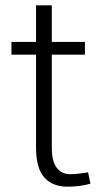

<svg xmlns="http://www.w3.org/2000/svg" viewBox="-20 -684 394 713"><path d="M231 9.3Q175.3 9.3 144.5 -25.1Q113.8 -59.6 113.8 -136.2V-481H22.5V-528.3H113.8V-664.1H172.4V-528.3H295.4V-481H172.4V-136.2Q172.4 -83.5 191.2 -60.3Q210 -37.1 241.2 -37.1Q257.8 -37.1 273.9 -39.3Q290 -41.5 307.1 -43.9L315.9 -2Q298.3 3.4 275.9 6.3Q253.4 9.3 231 9.3Z"/></svg>

Font: Hanuman Light
Style: Regular
Weight: 300
Designer: Danh Hong
Version: Version 8.002; ttfautohint (v1.8.3)